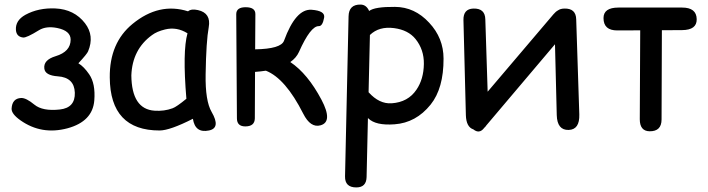

<svg xmlns="http://www.w3.org/2000/svg" viewBox="-20 -549 3126 848"><path d="M225.6 -300.8Q170.9 -284.2 175.8 -246.1Q179.2 -215.8 235.4 -211.9Q308.1 -207 310.5 -139.6Q312.5 -72.8 244.1 -65.4Q168 -57.1 131.8 -86.9Q95.2 -117.2 73.2 -116.2Q33.7 -114.3 31.2 -69.3Q30.3 -45.9 70.3 -17.6Q163.6 48.3 278.3 17.6Q389.2 -12.7 396.5 -105.5Q402.3 -179.7 374 -220.7Q350.6 -254.9 326.2 -269.5Q365.2 -311.5 369.1 -322.3Q397.9 -391.1 355.5 -446.3Q308.1 -507.8 224.6 -511.7Q149.9 -515.1 91.8 -483.4Q47.4 -458.5 50.3 -416.5Q52.7 -386.7 82 -383.3Q96.7 -381.3 152.8 -416Q184.6 -435.1 232.9 -425.3Q292 -413.1 292 -374Q292 -320.8 225.6 -300.8Z M685.5 27.3Q466.3 27.8 464.8 -207Q463.4 -359.9 565.4 -443.4Q682.6 -539.6 810.5 -499Q824.7 -511.2 854.5 -504.4Q913.1 -491.2 901.9 -428.7Q890.6 -367.7 888.2 -220.7Q886.2 -103.5 914.6 -54.7Q956.1 16.6 902.8 27.3Q841.8 40 832 -24.4Q731 26.9 685.5 27.3ZM742.2 -70.8Q759.8 -77.1 803.2 -112.8Q785.6 -322.8 808.1 -401.9Q760.7 -431.6 709 -418.9Q672.9 -410.2 651.4 -394Q564.5 -331.1 560.1 -216.3Q561.5 -66.9 662.6 -60.1Q705.1 -57.1 742.2 -70.8Z M1063.5 9.3Q1026.4 9.3 1026.4 -26.4L1023.4 -486.3Q1023.4 -517.1 1064.9 -517.1Q1108.4 -517.1 1107.9 -486.3L1106.9 -331.1Q1221.2 -333 1234.4 -369.1Q1286.1 -510.7 1356 -505.9Q1417 -501.5 1411.6 -471.2Q1404.8 -433.1 1388.2 -433.6Q1351.6 -434.6 1300.3 -319.3Q1288.6 -293.5 1262.2 -274.9Q1338.9 -223.6 1399.9 -108.4Q1451.2 -11.2 1396 4.4Q1351.6 17.1 1319.3 -46.9Q1240.7 -202.6 1154.3 -236.8Q1132.3 -233.4 1106.4 -231.4Q1106 -128.9 1105.5 -26.4Q1105 9.3 1063.5 9.3Z M1553.7 278.8Q1502.9 278.8 1503.9 230L1519.5 -476.6Q1520.5 -529.8 1572.8 -528.8Q1598.1 -528.3 1610.4 -500.5Q1634.8 -519.5 1724.6 -518.6Q1811.5 -518.1 1875.5 -448.7Q1939 -380.9 1939 -290Q1939.5 -158.7 1881.8 -86.9Q1817.4 -6.8 1722.7 0Q1639.2 6.3 1606.4 -26.4Q1606 -26.9 1605 -27.3L1599.1 232.9Q1598.1 278.8 1553.7 278.8ZM1613.8 -394.5 1607.9 -141.6Q1655.3 -88.9 1710 -92.8Q1782.2 -97.7 1819.3 -152.8Q1851.1 -199.2 1852.1 -266.6Q1853 -329.6 1815.4 -376.5Q1783.2 -416.5 1720.7 -424.8Q1654.3 -433.6 1613.8 -394.5Z M2070.8 -511.2Q2122.6 -512.7 2123.5 -463.4L2133.8 -144L2424.3 -485.8Q2434.1 -497.6 2444.8 -503.4Q2455.1 -510.7 2472.2 -511.2Q2523.9 -512.7 2524.9 -463.4L2538.6 -43.5Q2540.5 23.4 2491.7 24.9Q2440.9 26.4 2439 -40.5L2431.2 -353.5L2127.9 4.9Q2124 11.2 2119.1 15.1Q2117.7 16.6 2116.7 18.1Q2096.2 43 2070.8 22.5Q2039.1 12.2 2037.6 -40.5L2026.9 -460.4Q2025.9 -509.8 2070.8 -511.2Z M2711.4 -515.6H2992.7Q3056.2 -515.6 3057.1 -464.4Q3058.1 -416.5 2992.7 -416Q2947.8 -416 2903.3 -415.5Q2902.8 -218.3 2901.9 -21.5Q2901.9 31.7 2848.6 30.8Q2805.7 29.8 2805.7 -22.5Q2806.6 -218.8 2807.6 -415L2707 -414.6Q2645.5 -414.1 2645.5 -469.2Q2645.5 -515.6 2711.4 -515.6Z"/></svg>

Font: Comic Relief
Style: Regular
Weight: 400
Designer: Jeff Davis
Foundry: Loudifier
Version: Version 1.0